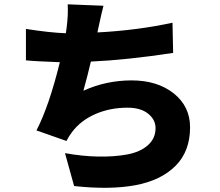

<svg xmlns="http://www.w3.org/2000/svg" viewBox="-20 -829 1040 907"><path d="M794.9 -721.7 797.9 -579.1Q581.1 -545.9 409.2 -538.1Q395.5 -478.5 374 -400.4Q481.4 -449.2 601.6 -449.2Q723.6 -449.2 800.8 -387.7Q877.9 -326.2 877.9 -227.5Q877.9 -114.3 809.1 -45.4Q740.2 23.4 619.6 45.9Q499 68.4 330.1 49.8L287.1 -105.5Q369.1 -90.8 443.4 -89.4Q517.6 -87.9 579.6 -99.1Q641.6 -110.4 678.2 -142.6Q714.8 -174.8 714.8 -223.6Q714.8 -263.7 679.7 -292Q644.5 -320.3 583 -320.3Q499 -320.3 430.2 -290Q361.3 -259.8 320.3 -205.1Q306.6 -187.5 293.9 -163.1L152.3 -212.9Q211.9 -328.1 262.7 -535.2Q149.4 -539.1 102.5 -543.9V-692.4Q213.9 -674.8 291 -671.9Q292 -678.7 294.9 -699.2Q302.7 -760.7 299.8 -808.6L468.8 -801.8Q462.9 -781.2 443.4 -691.4L440.4 -675.8Q627.9 -685.5 794.9 -721.7Z"/></svg>

Font: Gen Shin Gothic Monospace Heavy
Style: Bold
Weight: 800
Designer: [Source Han Sans]
Ryoko NISHIZUKA  (kana & ideographs); Paul D. Hunt (Latin, Greek & Cyrillic); Wenlong ZHANG  (bopomofo
Version: Version 1.002.20150607